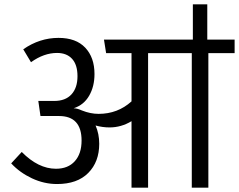

<svg xmlns="http://www.w3.org/2000/svg" viewBox="-20 -872 1110 892"><path d="M1070 -688V-625H948V0H871V-625H668V0H591V-309Q543 -280 489 -280Q456 -280 424 -289Q441 -250 441 -204Q441 -120 390 -68.5Q339 -17 245 -17Q185 -17 128.5 -43.5Q72 -70 32 -113L81 -166Q158 -88 240 -88Q296 -88 327.5 -123Q359 -158 359 -219Q359 -333 254 -333H168L158 -403H232Q284 -403 312 -433.5Q340 -464 340 -518Q340 -571 315 -598.5Q290 -626 245 -626Q184 -626 124 -583L88 -643Q164 -696 252 -696Q333 -696 376 -650.5Q419 -605 419 -528Q419 -470 394 -427Q369 -384 322 -369Q338 -369 360 -359Q400 -343 438 -343Q527 -343 591 -401V-625H473L463 -688H876V-852H943V-688Z"/></svg>

Font: FiraGO Book
Style: Regular
Weight: 350
Designer: bBox Type
Foundry: bBox Type GmbH
Version: Version 1.001;PS 001.001;hotconv 1.0.88;makeotf.lib2.5.64775